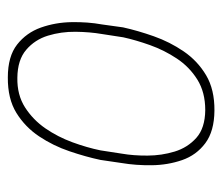

<svg xmlns="http://www.w3.org/2000/svg" viewBox="-60 -518 589 510"><g transform="rotate(90 235.0 -263.5)"><path d="M45.4 -239.3 53.2 -295.4Q62 -335 76.9 -377.2Q91.8 -419.4 116.9 -456.3Q142.1 -493.2 180.2 -515.9Q218.3 -538.6 274.4 -538.1Q329.1 -537.6 360.8 -513.9Q392.6 -490.2 405.8 -452.1Q418.9 -414.1 419.4 -371.6Q419.9 -329.1 413.6 -292L405.3 -235.4Q397 -196.3 382.3 -153.1Q367.7 -109.9 342.8 -72.5Q317.9 -35.2 280.3 -12Q242.7 11.2 186 10.7Q130.4 10.7 98.9 -13.9Q67.4 -38.6 53.7 -77.1Q40 -115.7 39.3 -158.9Q38.6 -202.1 45.4 -239.3ZM79.6 -295.9 70.8 -238.8Q65.4 -207.5 64.9 -169.2Q64.5 -130.9 75.2 -95.9Q85.9 -61 112.8 -38.1Q139.6 -15.1 187 -14.6Q232.4 -13.7 265.6 -34.9Q298.8 -56.2 321.5 -89.1Q344.2 -122.1 358.4 -160.9Q372.6 -199.7 379.9 -235.4L388.7 -292.5Q394 -322.8 393.8 -360.4Q393.6 -397.9 383.1 -432.4Q372.6 -466.8 346.7 -490Q320.8 -513.2 272.9 -513.7Q225.6 -513.7 191.9 -492.7Q158.2 -471.7 136 -438.2Q113.8 -404.8 100.3 -366.9Q86.9 -329.1 79.6 -295.9Z"/></g></svg>

Font: Roboto Condensed Thin
Style: Italic
Weight: 250
Italic angle: -12°
Designer: Christian Robertson
Foundry: Google
Version: Version 3.008; 2023